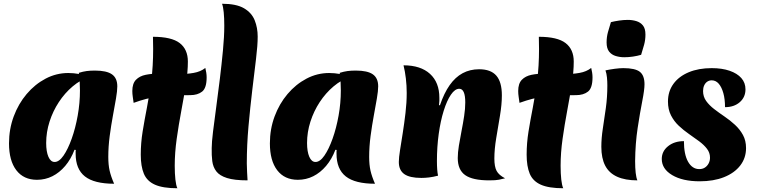

<svg xmlns="http://www.w3.org/2000/svg" viewBox="-20 -946 4036 1023"><path d="M377 -148Q358 -98 327.5 -62Q297 -26 259 -7Q221 12 177 12Q106 12 67 -39Q28 -90 28 -182Q28 -258 53 -325.5Q78 -393 122 -445Q166 -497 223 -527Q280 -557 344 -557Q372 -557 403.5 -551.5Q435 -546 457 -537Q409 -521 367 -485.5Q325 -450 293.5 -402Q262 -354 244 -298Q226 -242 226 -184Q226 -138 238 -110.5Q250 -83 271 -83Q295 -83 318.5 -117Q342 -151 362 -207Q382 -263 394 -330Q406 -397 406 -464Q406 -491 404.5 -515.5Q403 -540 400 -558Q423 -565 442 -567.5Q461 -570 486 -570Q548 -570 576.5 -550Q605 -530 605 -486Q605 -462 598 -421Q591 -380 581.5 -329Q572 -278 564.5 -221.5Q557 -165 557 -110Q557 -68 564 -37Q571 -6 588 33Q482 33 432.5 -6Q383 -45 383 -127Q383 -138 383 -141Q383 -144 384 -147Z M911 -63Q911 -21 914.5 10.5Q918 42 925 57Q848 57 805.5 38Q763 19 746.5 -20.5Q730 -60 730 -122Q730 -184 740 -245.5Q750 -307 763 -373.5Q776 -440 786 -516.5Q796 -593 796 -685Q796 -701 795.5 -717.5Q795 -734 795 -750Q894 -750 937.5 -716.5Q981 -683 981 -618Q981 -564 970.5 -497Q960 -430 946 -355.5Q932 -281 921.5 -206.5Q911 -132 911 -63ZM1074 -584Q1077 -572 1079 -559Q1081 -546 1081 -534Q1081 -477 1057 -458Q1033 -439 993 -439Q937 -439 896 -437.5Q855 -436 822.5 -431.5Q790 -427 759 -419Q728 -411 692 -398Q690 -413 687.5 -429.5Q685 -446 685 -461Q685 -501 704.5 -521Q724 -541 756.5 -547.5Q789 -554 829 -554Q855 -554 882 -552.5Q909 -551 934 -551Q974 -551 1011.5 -557.5Q1049 -564 1074 -584Z M1108 -157Q1108 -187 1115 -244.5Q1122 -302 1132 -375Q1142 -448 1151.5 -526.5Q1161 -605 1168 -678.5Q1175 -752 1175 -809Q1175 -850 1172 -880.5Q1169 -911 1163 -926Q1239 -926 1280 -902Q1321 -878 1337 -838Q1353 -798 1353 -751Q1353 -705 1344 -631Q1335 -557 1324 -465Q1313 -373 1304 -273Q1295 -173 1295 -75Q1295 -52 1296.5 -29.5Q1298 -7 1299 15Q1229 15 1189.5 2.5Q1150 -10 1132.5 -33Q1115 -56 1111 -87.5Q1107 -119 1108 -157Z M1767 -148Q1748 -98 1717.5 -62Q1687 -26 1649 -7Q1611 12 1567 12Q1496 12 1457 -39Q1418 -90 1418 -182Q1418 -258 1443 -325.5Q1468 -393 1512 -445Q1556 -497 1613 -527Q1670 -557 1734 -557Q1762 -557 1793.5 -551.5Q1825 -546 1847 -537Q1799 -521 1757 -485.5Q1715 -450 1683.5 -402Q1652 -354 1634 -298Q1616 -242 1616 -184Q1616 -138 1628 -110.5Q1640 -83 1661 -83Q1685 -83 1708.5 -117Q1732 -151 1752 -207Q1772 -263 1784 -330Q1796 -397 1796 -464Q1796 -491 1794.5 -515.5Q1793 -540 1790 -558Q1813 -565 1832 -567.5Q1851 -570 1876 -570Q1938 -570 1966.5 -550Q1995 -530 1995 -486Q1995 -462 1988 -421Q1981 -380 1971.5 -329Q1962 -278 1954.5 -221.5Q1947 -165 1947 -110Q1947 -68 1954 -37Q1961 -6 1978 33Q1872 33 1822.5 -6Q1773 -45 1773 -127Q1773 -138 1773 -141Q1773 -144 1774 -147Z M2324 -385Q2346 -450 2376 -492.5Q2406 -535 2445 -556Q2484 -577 2533 -577Q2595 -577 2624.5 -543Q2654 -509 2654 -438Q2654 -390 2644 -330Q2634 -270 2624 -210.5Q2614 -151 2614 -101Q2614 -58 2626 -35.5Q2638 -13 2671 4Q2655 8 2638.5 11.5Q2622 15 2587 15Q2498 15 2458.5 -13Q2419 -41 2419 -104Q2419 -133 2425 -170Q2431 -207 2439 -247.5Q2447 -288 2453 -327.5Q2459 -367 2459 -400Q2459 -473 2427 -473Q2404 -473 2382.5 -441.5Q2361 -410 2344 -355.5Q2327 -301 2317.5 -232Q2308 -163 2308 -88Q2308 -63 2309.5 -43Q2311 -23 2314 -10Q2287 -3 2265.5 -0.5Q2244 2 2225 2Q2163 2 2134 -18.5Q2105 -39 2105 -83Q2105 -106 2111.5 -146.5Q2118 -187 2126 -238Q2134 -289 2140.5 -344Q2147 -399 2147 -451Q2147 -490 2142.5 -528Q2138 -566 2130 -598Q2221 -598 2271 -552.5Q2321 -507 2321 -425Q2321 -416 2321 -408Q2321 -400 2319 -386Z M2967 -63Q2967 -21 2970.5 10.5Q2974 42 2981 57Q2904 57 2861.5 38Q2819 19 2802.5 -20.5Q2786 -60 2786 -122Q2786 -184 2796 -245.5Q2806 -307 2819 -373.5Q2832 -440 2842 -516.5Q2852 -593 2852 -685Q2852 -701 2851.5 -717.5Q2851 -734 2851 -750Q2950 -750 2993.5 -716.5Q3037 -683 3037 -618Q3037 -564 3026.5 -497Q3016 -430 3002 -355.5Q2988 -281 2977.5 -206.5Q2967 -132 2967 -63ZM3130 -584Q3133 -572 3135 -559Q3137 -546 3137 -534Q3137 -477 3113 -458Q3089 -439 3049 -439Q2993 -439 2952 -437.5Q2911 -436 2878.5 -431.5Q2846 -427 2815 -419Q2784 -411 2748 -398Q2746 -413 2743.5 -429.5Q2741 -446 2741 -461Q2741 -501 2760.5 -521Q2780 -541 2812.5 -547.5Q2845 -554 2885 -554Q2911 -554 2938 -552.5Q2965 -551 2990 -551Q3030 -551 3067.5 -557.5Q3105 -564 3130 -584Z M3364 -88Q3364 -51 3367 -25Q3370 1 3376 15Q3311 15 3268 -4.5Q3225 -24 3204.5 -63.5Q3184 -103 3184 -164Q3184 -210 3192 -261.5Q3200 -313 3208 -370.5Q3216 -428 3216 -491Q3216 -512 3214 -533Q3212 -554 3206 -571Q3229 -576 3255.5 -579.5Q3282 -583 3301 -583Q3364 -583 3389 -563.5Q3414 -544 3414 -497Q3414 -468 3402 -407Q3390 -346 3377.5 -264Q3365 -182 3364 -88ZM3396 -654Q3376 -648 3352.5 -644.5Q3329 -641 3306 -641Q3283 -641 3261 -647.5Q3239 -654 3225.5 -671Q3212 -688 3212 -720Q3212 -748 3219 -774Q3226 -800 3235 -828Q3255 -833 3279 -836.5Q3303 -840 3325 -840Q3349 -840 3370.5 -833.5Q3392 -827 3405.5 -810.5Q3419 -794 3419 -762Q3419 -734 3412 -708Q3405 -682 3396 -654Z M3708 20Q3617 20 3561.5 -13Q3506 -46 3506 -99Q3506 -140 3539.5 -167Q3573 -194 3624 -194Q3624 -159 3629.5 -131.5Q3635 -104 3646 -84.5Q3657 -65 3672 -55Q3687 -45 3706 -45Q3723 -45 3735.5 -53Q3748 -61 3755.5 -75Q3763 -89 3763 -106Q3763 -132 3747 -153Q3731 -174 3705.5 -193Q3680 -212 3651 -232Q3622 -252 3596.5 -276Q3571 -300 3555 -331.5Q3539 -363 3539 -405Q3539 -459 3568 -499Q3597 -539 3649.5 -561Q3702 -583 3772 -583Q3827 -583 3867.5 -569Q3908 -555 3930 -530Q3952 -505 3952 -470Q3952 -428 3921.5 -401.5Q3891 -375 3843 -375Q3843 -418 3834 -450Q3825 -482 3809.5 -500Q3794 -518 3772 -518Q3759 -518 3748.5 -511Q3738 -504 3732 -491Q3726 -478 3726 -461Q3726 -431 3742.5 -408Q3759 -385 3785 -365Q3811 -345 3840.5 -325Q3870 -305 3896 -281Q3922 -257 3938.5 -227Q3955 -197 3955 -157Q3955 -104 3924 -64Q3893 -24 3837.5 -2Q3782 20 3708 20Z"/></svg>

Font: Merienda Black
Style: Regular
Weight: 900
Designer: Eduardo Rodriguez Tunni
Foundry: Eduardo Rodriguez Tunni
Version: Version 2.001